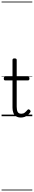

<svg xmlns="http://www.w3.org/2000/svg" viewBox="-20 -1468 428 2426"><path d="M244 17Q208 17 184.5 2.5Q161 -12 149.5 -40Q138 -68 138 -107V-452H47Q36 -452 32 -458Q28 -464 28 -476Q28 -489 32 -494.5Q36 -500 47 -500H138V-711Q138 -721 144.5 -725.5Q151 -730 164 -730Q177 -730 184 -725.5Q191 -721 191 -711V-500H332Q343 -500 347.5 -494.5Q352 -489 352 -476Q352 -464 347.5 -458Q343 -452 332 -452H191V-119Q191 -78 203 -54.5Q215 -31 250 -31Q275 -31 292.5 -45Q310 -59 327 -79Q334 -88 341.5 -86.5Q349 -85 357 -79Q364 -72 366 -64.5Q368 -57 363 -50Q349 -29 331 -14Q313 1 291 9Q269 17 244 17ZM0 928H388V938H0ZM0 -20H388V0H0ZM0 -505H388V-500H0ZM0 -1448H388V-1438H0Z"/></svg>

Font: Playwrite ID Guides
Style: Regular
Weight: 400
Designer: Veronika Burian, José Scaglione
Foundry: TypeTogether
Version: Version 1.003